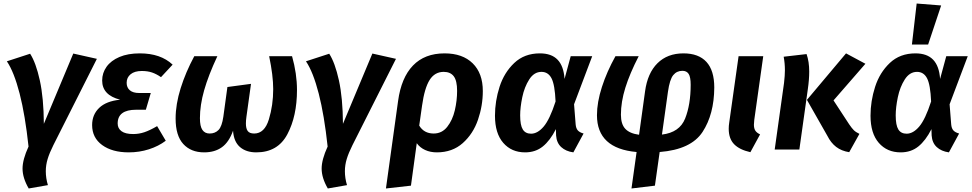

<svg xmlns="http://www.w3.org/2000/svg" viewBox="-20 -849 5520 1090"><path d="M229 -146 396 -545 530 -515 283 -25Q261 19 250.5 53.5Q240 88 240 123Q240 163 252 202L143 221Q108 161 108 108Q108 57 142 -17Q123 -195 91.5 -317.5Q60 -440 19 -501L151 -544Q184 -493 206 -393Q228 -293 229 -146Z M503 -139Q503 -198 543 -236.5Q583 -275 662 -283Q560 -309 560 -392Q560 -435 585 -470Q610 -505 658 -525.5Q706 -546 774 -546Q892 -546 960 -482L894 -411Q868 -429 843 -437.5Q818 -446 785 -446Q744 -446 721.5 -427.5Q699 -409 699 -379Q699 -352 717 -336.5Q735 -321 770 -321H836L808 -226H753Q648 -226 648 -148Q648 -120 670 -104Q692 -88 736 -88Q769 -88 800 -98.5Q831 -109 872 -133L921 -50Q880 -19 825.5 -1.5Q771 16 711 16Q617 16 560 -25.5Q503 -67 503 -139Z M977 -176Q977 -257 1005.5 -348Q1034 -439 1083 -530H1214Q1163 -421 1139 -336.5Q1115 -252 1115 -178Q1115 -132 1129 -111.5Q1143 -91 1170 -91Q1201 -91 1220.5 -111Q1240 -131 1248 -187L1271 -355L1405 -373L1379 -186Q1376 -165 1376 -148Q1376 -119 1386.5 -105Q1397 -91 1423 -91Q1482 -91 1506.5 -171.5Q1531 -252 1531 -343Q1531 -420 1508 -530H1638Q1666 -431 1666 -338Q1666 -190 1611.5 -87Q1557 16 1435 16Q1377 16 1342 -14.5Q1307 -45 1303 -107Q1280 -42 1239.5 -13Q1199 16 1139 16Q1064 16 1020.5 -31.5Q977 -79 977 -176Z M1927 -146 2094 -545 2228 -515 1981 -25Q1959 19 1948.5 53.5Q1938 88 1938 123Q1938 163 1950 202L1841 221Q1806 161 1806 108Q1806 57 1840 -17Q1821 -195 1789.5 -317.5Q1758 -440 1717 -501L1849 -544Q1882 -493 1904 -393Q1926 -293 1927 -146Z M2721 -332Q2721 -249 2693.5 -169Q2666 -89 2607 -36.5Q2548 16 2460 16Q2423 16 2393.5 2.5Q2364 -11 2346 -36L2313 205L2171 221L2240 -276Q2258 -408 2324.5 -477Q2391 -546 2504 -546Q2606 -546 2663.5 -489.5Q2721 -433 2721 -332ZM2575 -333Q2575 -391 2556 -416Q2537 -441 2499 -441Q2448 -441 2419 -395Q2390 -349 2376 -249L2360 -136Q2387 -91 2442 -91Q2489 -91 2519 -129Q2549 -167 2562 -222.5Q2575 -278 2575 -333Z M3185 -401 3220 -530H3342L3239 -257L3248 -143Q3250 -120 3260.5 -108.5Q3271 -97 3293 -91L3235 16Q3192 10 3166 -14Q3140 -38 3137 -80L3136 -116Q3103 -51 3061.5 -17.5Q3020 16 2961 16Q2884 16 2837 -38Q2790 -92 2790 -192Q2790 -275 2816 -356Q2842 -437 2899.5 -491.5Q2957 -546 3045 -546Q3111 -546 3145.5 -510Q3180 -474 3185 -401ZM2933 -194Q2933 -138 2948 -114Q2963 -90 2995 -90Q3032 -90 3066.5 -130.5Q3101 -171 3134 -273Q3130 -368 3111 -404.5Q3092 -441 3054 -441Q3012 -441 2984.5 -398Q2957 -355 2945 -297Q2933 -239 2933 -194Z M4035 -352Q4034 -200 3968.5 -100Q3903 0 3725 14L3698 205L3565 221L3594 14Q3369 -6 3369 -195Q3369 -268 3397 -355Q3425 -442 3474 -530H3606Q3555 -431 3530 -350.5Q3505 -270 3505 -198Q3505 -144 3530 -117.5Q3555 -91 3608 -84L3642 -330Q3656 -434 3712.5 -490Q3769 -546 3860 -546Q3946 -546 3990.5 -497.5Q4035 -449 4035 -352ZM3772 -328 3738 -85Q3838 -97 3869.5 -176Q3901 -255 3901 -368Q3901 -412 3889.5 -429.5Q3878 -447 3854 -447Q3822 -447 3802 -422.5Q3782 -398 3772 -328Z M4262 -168Q4260 -148 4260 -141Q4260 -120 4268 -107.5Q4276 -95 4295 -86L4240 15Q4178 1 4147.5 -30.5Q4117 -62 4117 -118Q4117 -135 4120 -154L4173 -530H4313Z M4677 -78 4561 -282 4783 -546 4893 -487 4712 -279 4801 -143Q4816 -121 4827 -110Q4838 -99 4859 -89L4801 15Q4757 8 4727 -15Q4697 -38 4677 -78ZM4431 -378Q4436 -421 4436 -450Q4436 -490 4429 -527L4559 -542Q4574 -499 4574 -443Q4574 -397 4566 -342L4518 0H4378Z M5317 -401 5352 -530H5474L5371 -257L5380 -143Q5382 -120 5392.5 -108.5Q5403 -97 5425 -91L5367 16Q5324 10 5298 -14Q5272 -38 5269 -80L5268 -116Q5235 -51 5193.5 -17.5Q5152 16 5093 16Q5016 16 4969 -38Q4922 -92 4922 -192Q4922 -275 4948 -356Q4974 -437 5031.5 -491.5Q5089 -546 5177 -546Q5243 -546 5277.5 -510Q5312 -474 5317 -401ZM5065 -194Q5065 -138 5080 -114Q5095 -90 5127 -90Q5164 -90 5198.5 -130.5Q5233 -171 5266 -273Q5262 -368 5243 -404.5Q5224 -441 5186 -441Q5144 -441 5116.5 -398Q5089 -355 5077 -297Q5065 -239 5065 -194ZM5323 -818 5249 -596H5157L5184 -829Z"/></svg>

Font: Fira Sans SemiBold
Style: Italic
Weight: 600
Italic angle: -8°
Designer: bBox Type GmbH & Carrois Corporate GbR & Edenspiekermann AG
Foundry: bBox Type GmbH & Carrois Corporate GbR & Edenspiekermann AG
Version: Version 4.301